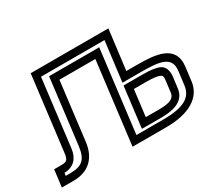

<svg xmlns="http://www.w3.org/2000/svg" viewBox="-146 -910 1290 1171"><g transform="rotate(-30 499.5 -324.5)"><path d="M51 -95H28H3L0 -70L-9 0L-12 25H13H70C178 25 241 -37 254 -144L304 -552H557L489 0L486 25H511H723C883 25 984 -33 997 -141L1009 -237C1027 -386 884 -394 756 -394H684L716 -649L719 -674H694H197H172L169 -649L108 -153C102 -104 94 -95 51 -95ZM47 -45C114 -46 150 -88 158 -153L216 -624H663L631 -369L628 -344H653H750C876 -344 972 -339 959 -237L947 -141C937 -61 875 -25 729 -25H542L610 -577L613 -602H588H285H260L257 -577L204 -144C193 -56 162 -25 76 -25H44L47 -45ZM730 -91H646L669 -276H755C805 -276 835 -272 851 -264C863 -258 866 -251 863 -226L853 -145C847 -97 798 -91 730 -91ZM724 -41C795 -41 891 -52 903 -145L913 -226C917 -263 905 -296 878 -309C856 -320 815 -326 761 -326H650H625L622 -301L593 -66L590 -41H615H724Z"/></g></svg>

Font: Gamestation Text Outline
Style: Italic
Weight: 400
Designer: Jonas Hecksher
Foundry: Jonas Hecksher, Playtypeª, e-types AS
Version: Version 1.003